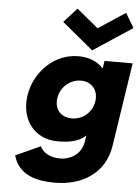

<svg xmlns="http://www.w3.org/2000/svg" viewBox="-68 -877 880 1204"><g transform="rotate(5 372.0 -275.0)"><path d="M730.3 -734 676.2 -825 506.1 -713 370.2 -825 288.3 -734 484.5 -572ZM293.2 -256C304 -327 364.7 -377 431.7 -377C497.7 -377 543 -327 532.2 -256C521.5 -186 463.8 -136 394.8 -136C322.8 -136 282.5 -186 293.2 -256ZM60.7 126C95.6 251 214.9 275 321.9 275C496.9 275 637.5 186 663.9 14L744.5 -513H567.5L560.5 -467H557.5C521.4 -506 469.8 -528 401.8 -528C251.8 -528 128.1 -406 105.2 -256C82.2 -106 168.7 15 318.7 15C388.7 15 450.2 5 494.7 -37L488.8 1C474.9 92 394.5 121 345.5 121C268.5 121 230.8 86 216.6 55Z"/></g></svg>

Font: Sztylet
Style: BdObl
Weight: 700
Foundry: Cannot Into Space Fonts, PlusOne Fonts
Version: Version 0.12